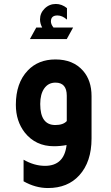

<svg xmlns="http://www.w3.org/2000/svg" viewBox="-20 -761 562 969"><path d="M349 -622 317 -564H131L163 -622H193Q182 -642 182 -663Q182 -695 205.5 -718Q229 -741 262 -741Q292 -741 318 -720V-662Q294 -683 270 -683Q237 -683 237 -653Q237 -638 250 -622ZM316 -29Q285 -23 252 -23Q160 -23 105 -92Q60 -150 60 -232Q60 -342 120 -405Q173 -461 260 -461Q349 -461 399 -404Q442 -355 442 -276V-62Q442 56 380 124Q322 188 222 188Q159 188 99 154V45Q153 76 207 76Q304 76 316 -29ZM317 -278Q317 -344 260 -344Q224 -344 203.5 -315Q183 -286 183 -236Q183 -130 259 -130Q299 -130 317 -150Z"/></svg>

Font: Space Grotesk
Style: Bold
Weight: 700
Designer: Florian Karsten
Foundry: Florian Karsten
Version: Version 2.000